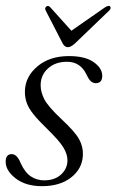

<svg xmlns="http://www.w3.org/2000/svg" viewBox="-20 -631 400 659"><path d="M131.5 -12Q168 -12 189.8 -32.2Q211.5 -52.5 211.5 -81Q211.5 -101.5 197.8 -124.5Q184 -147.5 143 -187.5Q112.5 -217 95.5 -238Q78.5 -259 71.8 -277.8Q65 -296.5 65.5 -319Q67 -368.5 108.8 -403.5Q150.5 -438.5 216.5 -438.5Q272 -438.5 301.2 -418Q330.5 -397.5 331 -371.5Q331 -345.5 309 -345.5Q299.5 -345.5 292 -352Q284.5 -358.5 276.5 -376Q255.5 -419 210 -419Q170 -419 144.8 -396.2Q119.5 -373.5 119.5 -338.5Q119.5 -315 132.2 -290.2Q145 -265.5 190.5 -222.5Q237 -179.5 251.5 -153.2Q266 -127 264.5 -97.5Q262 -51.5 224 -21.8Q186 8 124 8Q68.5 8 34 -18.5Q-0.5 -45 -0.5 -76Q-0.5 -102 20.5 -102Q38.5 -102 51 -71Q65.5 -39 86 -25.5Q106.5 -12 131.5 -12ZM238.5 -483Q223.5 -469 213 -469Q201.5 -469 194.5 -483L137 -594.5Q132 -603.5 139.5 -609Q146 -613.5 153 -605.5L225 -525.5L340 -605.5Q353.5 -614 358 -609Q363 -602.5 354 -594Z"/></svg>

Font: Fraunces 144pt Soft Light
Style: Italic
Weight: 300
Italic angle: -16°
Version: Version 1.000;[b76b70a41]